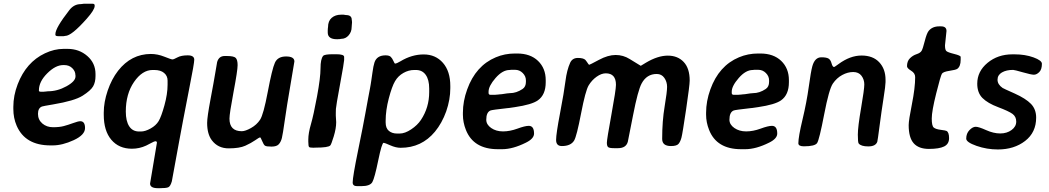

<svg xmlns="http://www.w3.org/2000/svg" viewBox="-20 -781 5530 1012"><path d="M318.8 -438H313Q272.5 -438 228.8 -394.3Q185.1 -350.6 185.1 -305.2V-302.7Q185.1 -297.4 197.8 -297.4H210.4L212.9 -297.9L223.6 -298.8Q229.5 -299.8 231.9 -299.8Q282.7 -299.8 330.3 -326.2Q377.9 -352.5 377.9 -377.9V-383.3L377.4 -385.7Q377.4 -405.3 361.1 -421.6Q344.7 -438 318.8 -438ZM288.1 -590.3Q272 -590.3 272 -597.2V-601.6Q272 -633.3 345.7 -728Q370.1 -759.3 405.8 -759.3Q411.6 -760.3 414.6 -760.3L420.9 -761.2H468.8Q479 -761.2 479 -752V-749.5Q479 -729.5 437 -682.1Q356.9 -591.8 324.2 -591.8L315.4 -590.3ZM257.3 -14.6H246.1Q112.8 -14.6 67.9 -118.2Q50.3 -158.7 50.3 -207V-217.8Q50.3 -277.3 73.2 -336.9Q117.7 -453.1 216.8 -500Q266.6 -523.4 314.9 -523.4H336.4Q397 -523.4 440.2 -485.8Q483.4 -448.2 483.4 -390.6V-380.4Q483.4 -347.7 470.7 -325.7Q458 -303.7 415.5 -276.6Q373 -249.5 259.3 -230.5Q206.5 -221.7 201.7 -219.7Q180.2 -211.9 180.2 -180.9Q180.2 -149.9 203.1 -130.1Q226.1 -110.4 259.8 -110.4Q293.5 -110.4 316.2 -116.5Q338.9 -122.6 365.5 -132.3Q392.1 -142.1 403.3 -142.1Q428.2 -142.1 428.2 -106Q428.2 -69.8 368.4 -42.2Q308.6 -14.6 257.3 -14.6Z M793.5 -412.1H784.2Q730 -412.1 686.5 -349.1Q643.1 -286.1 643.1 -192.9Q643.1 -143.1 660.9 -115.5Q678.7 -87.9 713.4 -87.9H722.7Q745.6 -87.9 773.9 -103.8Q802.2 -119.6 816.2 -142.8Q830.1 -166 846.7 -225.8Q863.3 -285.6 863.3 -334.5V-356.4Q863.3 -381.3 844.7 -396.7Q826.2 -412.1 793.5 -412.1ZM798.8 -36.6Q793.9 -36.6 776.9 -27.3Q759.8 -18.1 750.5 -13.7Q714.8 2.9 675.3 2.9Q606.9 2.9 566.9 -44.2Q526.9 -91.3 526.9 -176.3V-187.5Q526.9 -242.7 547.6 -303.5Q568.4 -364.3 602.5 -408.2Q671.4 -496.1 774.9 -496.6Q810.5 -496.6 846.4 -482.2Q882.3 -467.8 888.9 -467.8Q895.5 -467.8 915.3 -478.5Q935.1 -489.3 969.5 -489.3Q1003.9 -489.3 1003.9 -466.3Q1003.9 -447.3 978.5 -319.8Q953.1 -192.4 945.1 -147.2Q937 -102.1 924.8 -38.6Q912.6 24.9 899.9 97.4Q887.2 169.9 885.7 174.8Q877.9 202.1 866 206.5Q854 210.9 823.2 210.9H812Q771 210.9 771 186.5L807.1 -28.8Q807.1 -36.6 798.8 -36.6Z M1189.5 -155.8Q1189.5 -89.4 1254.4 -89.4Q1272.9 -89.4 1303 -106.2Q1333 -123 1350.8 -149.9Q1368.7 -176.8 1391.4 -297.1Q1414.1 -417.5 1429 -450.4Q1443.8 -483.4 1487.8 -483.4Q1531.7 -483.4 1531.7 -457Q1531.7 -454.1 1511.5 -336.7Q1491.2 -219.2 1481 -146.5Q1470.7 -73.7 1465.8 -53.7Q1460.9 -33.7 1449.7 -21Q1438.5 -8.3 1411.1 -8.3Q1383.8 -8.3 1376.7 -13.2Q1369.6 -18.1 1361.8 -37.6Q1354 -57.1 1350.6 -57.1Q1347.2 -57.1 1325.4 -42Q1303.7 -26.9 1272.9 -12.9Q1242.2 1 1185.5 1Q1128.9 1 1096.7 -41.5Q1071.8 -74.2 1071.8 -133.3Q1071.8 -163.6 1089.6 -257.8Q1107.4 -352.1 1115.5 -401.4Q1123.5 -450.7 1124.5 -454.1Q1133.8 -485.8 1164.1 -485.8H1175.8Q1212.9 -485.8 1222.7 -475.6Q1232.4 -465.3 1232.4 -437.5Q1232.4 -409.7 1210.9 -295.9Q1189.5 -182.1 1189.5 -155.8Z M1835 -657.7Q1835 -657.7 1833.5 -637.7Q1833.5 -613.3 1817.6 -594.7Q1801.8 -576.2 1777.8 -576.2L1769.5 -574.7H1765.1L1758.3 -574.2H1756.3Q1707.5 -574.2 1707.5 -609.4V-624.5L1708 -627V-631.3Q1709 -636.2 1709 -638.2Q1709 -670.4 1728.3 -687Q1747.6 -703.6 1777.8 -703.6H1791L1803.2 -701.7Q1834 -701.7 1834 -676.8Q1835 -671.9 1835 -670.4L1835.4 -662.1V-660.2ZM1605 -34.2V-45.9Q1605 -78.6 1618.9 -126.5Q1632.8 -174.3 1651.1 -273.2Q1669.4 -372.1 1669.4 -420.9Q1669.4 -469.7 1683.1 -486.3Q1690.4 -495.1 1734.4 -495.1H1752.9Q1793.9 -495.1 1793.9 -481V-464.4Q1793.9 -453.6 1772.5 -337.4Q1751 -221.2 1750.5 -207Q1750 -192.9 1750 -186V-171.4L1752 -137.2Q1752 -104 1739 -61.8Q1726.1 -19.5 1720.7 -14.2Q1709.5 -2.9 1644.5 -2.9L1632.3 -2.4Q1614.7 -2.4 1609.9 -5.6Q1605 -8.8 1605 -34.2Z M2073.2 -77.1H2086.4Q2114.3 -77.1 2147.2 -99.1Q2180.2 -121.1 2198.7 -148.9Q2242.2 -214.4 2242.2 -295.4V-314.5Q2242.2 -360.8 2223.9 -386.5Q2205.6 -412.1 2172.4 -412.1H2163.1Q2133.8 -412.1 2106.2 -396.5Q2078.6 -380.9 2062.3 -353.3Q2045.9 -325.7 2029.3 -262.5Q2012.7 -199.2 2012.7 -144.5V-135.3Q2012.7 -105.5 2029.5 -91.3Q2046.4 -77.1 2073.2 -77.1ZM2353.5 -315.9Q2353.5 -256.8 2332 -194.3Q2309.6 -131.8 2272.5 -86.9Q2202.1 -2 2091.8 -2Q2066.4 -2 2036.9 -15.1Q2007.3 -28.3 2002 -28.3Q1992.7 -28.3 1973.6 64.5Q1954.6 157.2 1942.6 178.7Q1930.7 200.2 1883.8 200.2H1862.3Q1838.9 200.2 1838.9 180.7Q1838.9 151.4 1867.2 12.9Q1895.5 -125.5 1906 -184.8Q1916.5 -244.1 1920.7 -265.1Q1924.8 -286.1 1929.7 -312.5L1933.6 -334.5L1937 -356.4Q1939 -367.7 1943.4 -400.4Q1947.8 -433.1 1953.6 -451.2Q1965.8 -489.3 2012.2 -489.3Q2031.7 -489.3 2039.8 -481.2Q2047.9 -473.1 2053.7 -459.5Q2059.6 -445.8 2062.5 -445.8Q2071.3 -446.3 2090.8 -458Q2150.4 -494.1 2213.1 -494.1Q2275.9 -494.1 2314.7 -449.7Q2353.5 -405.3 2353.5 -327.6Z M2555.2 -297.9V-291Q2555.2 -281.2 2565.9 -281.2H2589.8L2592.3 -281.7L2606.4 -282.7L2608.9 -283.2L2626 -284.7Q2658.2 -290 2667.5 -290Q2701.7 -290 2734.4 -312Q2752 -323.7 2752 -349.6V-357.4Q2752 -379.4 2735.1 -396.2Q2718.3 -413.1 2694.8 -413.1H2674.3Q2668.5 -412.1 2666 -412.1Q2628.9 -412.1 2592 -369.9Q2555.2 -327.6 2555.2 -297.9ZM2626.5 5.4H2604.5Q2475.6 5.4 2435.5 -96.7Q2419.9 -136.2 2419.9 -176.3V-187Q2419.9 -247.6 2442.4 -309.6Q2487.3 -434.6 2593.3 -479Q2640.6 -499 2694.3 -499H2705.6Q2775.4 -499 2815.9 -460Q2856.4 -420.9 2856.4 -358.4V-347.7Q2856.4 -281.2 2814.9 -252Q2783.2 -229.5 2693.8 -216.3Q2665 -211.9 2663.6 -211.9L2653.3 -210.9Q2573.7 -202.1 2565.4 -198.7Q2543 -189.5 2543 -149.9Q2543 -124.5 2568.8 -106.4Q2594.7 -88.4 2631.1 -88.4Q2667.5 -88.4 2707.3 -103Q2747.1 -117.7 2767.1 -117.7Q2794.9 -117.7 2794.9 -77.1Q2794.9 -50.3 2752.4 -29.3Q2683.1 5.4 2626.5 5.4Z M3516.6 -11.2Q3470.2 -11.2 3470.2 -48.8Q3470.2 -143.1 3483.2 -220Q3496.1 -296.9 3496.1 -323.2Q3496.1 -349.6 3481.7 -370.4Q3467.3 -391.1 3441.4 -391.1Q3388.7 -391.1 3361.8 -340.8Q3342.3 -304.7 3316.9 -174.3Q3291.5 -43.9 3289.1 -33.7Q3279.8 0 3237.3 0H3217.3Q3191.4 0 3185.1 -5.9Q3178.7 -11.7 3178.7 -28.8Q3178.7 -45.9 3202.6 -176.8Q3226.6 -307.6 3226.6 -334Q3226.6 -394.5 3172.9 -394.5Q3149.9 -394.5 3124.8 -376.7Q3099.6 -358.9 3082.8 -331.1Q3065.9 -303.2 3042.7 -182.9Q3019.5 -62.5 3006.3 -40.5Q2988.8 -11.2 2941.4 -11.2Q2911.1 -11.2 2911.1 -43.5Q2911.1 -75.7 2932.1 -185.5Q2953.1 -295.4 2960.4 -353.5Q2967.8 -412.1 2985.4 -450.7Q2997.1 -475.6 3025.9 -475.6Q3054.7 -475.6 3065.4 -465.3L3072.8 -455.6Q3083 -439.5 3085.7 -439.5Q3088.4 -439.5 3136.5 -465.3Q3184.6 -491.2 3224.9 -491.2Q3265.1 -491.2 3299.3 -469.7Q3356 -434.1 3357.4 -434.1L3384.8 -450.7Q3447.3 -487.8 3499.8 -487.8Q3552.2 -487.8 3583.7 -454.3Q3615.2 -420.9 3615.2 -356.4Q3615.2 -332 3596.4 -204.8Q3577.6 -77.6 3572 -56.2Q3566.4 -34.7 3556.6 -22.9Q3546.9 -11.2 3516.6 -11.2Z M3836.9 -297.9V-291Q3836.9 -281.2 3847.7 -281.2H3871.6L3874 -281.7L3888.2 -282.7L3890.6 -283.2L3907.7 -284.7Q3939.9 -290 3949.2 -290Q3983.4 -290 4016.1 -312Q4033.7 -323.7 4033.7 -349.6V-357.4Q4033.7 -379.4 4016.8 -396.2Q4000 -413.1 3976.6 -413.1H3956.1Q3950.2 -412.1 3947.8 -412.1Q3910.6 -412.1 3873.8 -369.9Q3836.9 -327.6 3836.9 -297.9ZM3908.2 5.4H3886.2Q3757.3 5.4 3717.3 -96.7Q3701.7 -136.2 3701.7 -176.3V-187Q3701.7 -247.6 3724.1 -309.6Q3769 -434.6 3875 -479Q3922.4 -499 3976.1 -499H3987.3Q4057.1 -499 4097.7 -460Q4138.2 -420.9 4138.2 -358.4V-347.7Q4138.2 -281.2 4096.7 -252Q4064.9 -229.5 3975.6 -216.3Q3946.8 -211.9 3945.3 -211.9L3935.1 -210.9Q3855.5 -202.1 3847.2 -198.7Q3824.7 -189.5 3824.7 -149.9Q3824.7 -124.5 3850.6 -106.4Q3876.5 -88.4 3912.8 -88.4Q3949.2 -88.4 3989 -103Q4028.8 -117.7 4048.8 -117.7Q4076.7 -117.7 4076.7 -77.1Q4076.7 -50.3 4034.2 -29.3Q3964.8 5.4 3908.2 5.4Z M4217.3 -9.8Q4188 -9.8 4188 -25.9Q4188 -59.6 4210 -151.4Q4231.9 -243.2 4242.9 -323.5Q4253.9 -403.8 4261.7 -432.1Q4274.9 -479 4309.1 -479Q4335 -479 4346.4 -472.7Q4357.9 -466.3 4363 -447Q4368.2 -427.7 4376.5 -427.7Q4378.4 -427.7 4399.9 -443.4Q4460.9 -488.3 4521 -488.3Q4581.1 -488.3 4614.3 -452.9Q4647.5 -417.5 4647.5 -360.4V-348.1Q4647.5 -330.1 4637 -263.4Q4626.5 -196.8 4616.2 -118.2Q4606 -39.6 4604 -33.7Q4595.2 -9.3 4556.6 -9.3Q4518.1 -9.3 4505.9 -24.9Q4501.5 -30.3 4501.5 -71.3Q4501.5 -112.3 4518.6 -211.2Q4535.6 -310.1 4535.6 -335.9Q4535.6 -361.8 4520.8 -381.6Q4505.9 -401.4 4477.1 -401.4Q4448.2 -401.4 4419.2 -385.7Q4390.1 -370.1 4369.9 -340.6Q4349.6 -311 4324 -177.7Q4298.3 -44.4 4286.9 -27.1Q4275.4 -9.8 4217.3 -9.8Z M5043.5 -481V-465.8Q5043.5 -430.7 5025.4 -418Q5017.6 -412.6 4984.6 -407.7Q4951.7 -402.8 4944.8 -392.6Q4938 -382.3 4914.6 -288.6Q4891.1 -194.8 4891.1 -156.2Q4891.1 -117.7 4901.4 -108.9Q4911.6 -100.1 4938.5 -96.7Q4965.3 -93.3 4969.2 -90.8Q4982.4 -83.5 4982.4 -52.7Q4982.4 -22 4956.3 -9Q4930.2 3.9 4876.2 3.9Q4822.3 3.9 4795.9 -25.9Q4769.5 -55.7 4769.5 -121.6Q4769.5 -147 4786.6 -232.4Q4803.7 -317.9 4803.7 -374.5Q4803.7 -395.5 4782.2 -408.4Q4760.7 -421.4 4760.7 -432.1Q4760.7 -458.5 4775.9 -473.6Q4791 -488.8 4811 -495.4Q4831.1 -502 4837.6 -513.2Q4844.2 -524.4 4854.2 -564.5Q4864.3 -604.5 4874.5 -617.7Q4894 -642.1 4930.7 -642.1H4939.9Q4968.8 -642.1 4968.8 -617.7L4960.9 -542Q4960.9 -519.5 4967.5 -512.5Q4974.1 -505.4 5008.8 -496.8Q5043.5 -488.3 5043.5 -481Z M5316.4 -494.6H5327.6Q5383.3 -494.6 5427.5 -478.5Q5471.7 -462.4 5471.7 -444.8Q5471.7 -415 5457.8 -401.1Q5443.8 -387.2 5429.7 -387.2Q5415.5 -387.2 5371.1 -399.9Q5326.7 -412.6 5319.8 -412.6Q5284.2 -412.6 5261 -399.2Q5237.8 -385.7 5237.8 -360.8Q5237.8 -335.9 5264.6 -317.4Q5268.6 -314.5 5328.1 -288.1Q5386.7 -261.7 5414.1 -233.4Q5441.4 -205.1 5441.4 -161.1Q5441.4 -83 5383.3 -38.1Q5325.2 6.8 5239.7 6.8Q5181.2 6.8 5127 -12.2Q5072.8 -31.2 5072.8 -50.3Q5072.8 -77.6 5089.8 -95.2Q5106.9 -112.8 5122.8 -112.8Q5138.7 -112.8 5177.7 -95.2Q5216.8 -77.6 5252 -77.6Q5287.1 -77.6 5311.8 -95.7Q5336.4 -113.8 5336.4 -140.1Q5336.4 -166.5 5316.4 -180.9Q5296.4 -195.3 5241.2 -216.1Q5186 -236.8 5158.4 -264.4Q5130.9 -292 5130.9 -339.8Q5130.9 -404.8 5185.1 -449.7Q5239.3 -494.6 5316.4 -494.6Z"/></svg>

Font: Averia Sans Libre
Style: Bold Italic
Weight: 700
Italic angle: -6.90001°
Version: Version 1.002